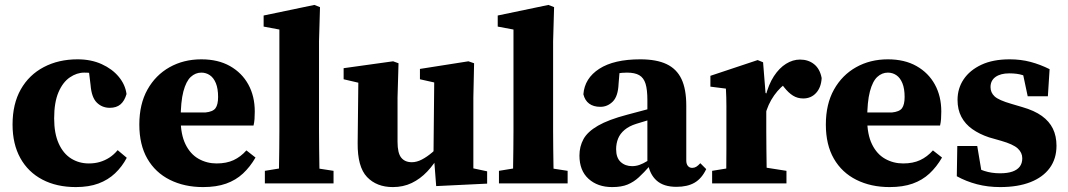

<svg xmlns="http://www.w3.org/2000/svg" viewBox="-20 -745 4339 780"><path d="M288 15Q210 15 152 -15.5Q94 -46 62.5 -103Q31 -160 31 -239Q31 -323 64.5 -382Q98 -441 158 -472.5Q218 -504 295 -504Q350 -504 393 -484.5Q436 -465 462.5 -433Q489 -401 494 -363Q486 -335 469.5 -321Q453 -307 426 -307Q395 -307 373.5 -328Q352 -349 348 -399L339 -473L412 -429Q390 -440 369 -445Q348 -450 322 -450Q292 -450 263.5 -430.5Q235 -411 217.5 -370Q200 -329 200 -264Q200 -203 218.5 -162Q237 -121 269 -101Q301 -81 341 -81Q365 -81 385.5 -87Q406 -93 424 -104.5Q442 -116 458 -135L495 -104Q476 -68 447.5 -41Q419 -14 380 0.5Q341 15 288 15Z M805 15Q729 15 670 -14.5Q611 -44 578.5 -100.5Q546 -157 546 -239Q546 -322 579 -381Q612 -440 669 -472Q726 -504 798 -504Q866 -504 914.5 -476.5Q963 -449 989 -401.5Q1015 -354 1015 -292Q1015 -275 1014 -261.5Q1013 -248 1010 -235H625V-288H814Q845 -291 855.5 -305.5Q866 -320 866 -351Q866 -385 857 -407Q848 -429 832.5 -439.5Q817 -450 798 -450Q774 -450 755 -432.5Q736 -415 725 -373.5Q714 -332 714 -260Q714 -199 733.5 -159Q753 -119 786.5 -100Q820 -81 860 -81Q900 -81 929 -94.5Q958 -108 981 -134L1018 -105Q996 -67 967 -40Q938 -13 898.5 1Q859 15 805 15Z M1056 0V-51L1154 -67H1231L1335 -51V0ZM1113 0Q1113 -35 1113.5 -70.5Q1114 -106 1114.5 -141.5Q1115 -177 1115 -212V-625L1051 -637V-682L1257 -725L1280 -716L1276 -577V-212Q1276 -177 1276.5 -141.5Q1277 -106 1277.5 -70.5Q1278 -35 1279 0Z M1576 15Q1510 15 1471 -26Q1432 -67 1433 -164L1436 -437L1470 -401L1376 -423V-468L1577 -496L1599 -488L1595 -349V-169Q1595 -123 1610 -104.5Q1625 -86 1653 -86Q1673 -86 1694 -97Q1715 -108 1735.5 -125.5Q1756 -143 1772 -163L1791 -119H1767Q1744 -78 1715.5 -48Q1687 -18 1652.5 -1.5Q1618 15 1576 15ZM1752 11 1743 -106 1741 -107 1744 -410 1686 -423V-465L1883 -496L1906 -488L1903 -349V-61L1959 -49V1Z M2007 0V-51L2105 -67H2182L2286 -51V0ZM2064 0Q2064 -35 2064.5 -70.5Q2065 -106 2065.5 -141.5Q2066 -177 2066 -212V-625L2002 -637V-682L2208 -725L2231 -716L2227 -577V-212Q2227 -177 2227.5 -141.5Q2228 -106 2228.5 -70.5Q2229 -35 2230 0Z M2467 15Q2408 15 2371 -18.5Q2334 -52 2334 -113Q2334 -150 2350.5 -180Q2367 -210 2409.5 -234.5Q2452 -259 2528 -279Q2554 -286 2580.5 -293Q2607 -300 2633 -307Q2659 -314 2685 -320V-279Q2654 -269 2622.5 -259.5Q2591 -250 2565 -242Q2536 -233 2517.5 -217.5Q2499 -202 2491 -182Q2483 -162 2483 -139Q2483 -104 2501.5 -87Q2520 -70 2548 -70Q2563 -70 2577.5 -75Q2592 -80 2610 -91Q2628 -102 2653 -120L2661 -69H2618Q2596 -44 2575.5 -25Q2555 -6 2530 4.5Q2505 15 2467 15ZM2728 14Q2676 14 2647.5 -11.5Q2619 -37 2612 -83L2610 -86V-338Q2610 -381 2602.5 -405Q2595 -429 2577 -439.5Q2559 -450 2527 -450Q2507 -450 2486 -446.5Q2465 -443 2435 -435L2499 -477L2493 -405Q2491 -354 2469.5 -332.5Q2448 -311 2419 -311Q2391 -311 2373.5 -324Q2356 -337 2350 -362Q2355 -427 2414.5 -465.5Q2474 -504 2581 -504Q2647 -504 2688 -484.5Q2729 -465 2748.5 -424Q2768 -383 2768 -316V-93Q2768 -79 2774.5 -71Q2781 -63 2792 -63Q2801 -63 2808.5 -67.5Q2816 -72 2825 -82L2849 -58Q2831 -20 2802 -3Q2773 14 2728 14Z M2873 0V-51L2971 -67H3073L3175 -51V0ZM2929 0Q2930 -25 2930.5 -62.5Q2931 -100 2931 -140Q2931 -180 2931 -212V-270Q2931 -296 2931 -314.5Q2931 -333 2930.5 -349Q2930 -365 2929 -385L2866 -393V-437L3058 -501L3080 -492L3090 -367L3093 -366V-212Q3093 -180 3093.5 -140Q3094 -100 3094.5 -62.5Q3095 -25 3095 0ZM3088 -275 3058 -350H3089Q3102 -402 3124 -435.5Q3146 -469 3173.5 -486Q3201 -503 3230 -503Q3264 -503 3287.5 -484Q3311 -465 3318 -428Q3316 -390 3295.5 -367.5Q3275 -345 3243 -345Q3220 -345 3201.5 -356.5Q3183 -368 3165 -391L3139 -425L3183 -413Q3151 -394 3125 -357.5Q3099 -321 3088 -275Z M3594 15Q3518 15 3459 -14.5Q3400 -44 3367.5 -100.5Q3335 -157 3335 -239Q3335 -322 3368 -381Q3401 -440 3458 -472Q3515 -504 3587 -504Q3655 -504 3703.5 -476.5Q3752 -449 3778 -401.5Q3804 -354 3804 -292Q3804 -275 3803 -261.5Q3802 -248 3799 -235H3414V-288H3603Q3634 -291 3644.5 -305.5Q3655 -320 3655 -351Q3655 -385 3646 -407Q3637 -429 3621.5 -439.5Q3606 -450 3587 -450Q3563 -450 3544 -432.5Q3525 -415 3514 -373.5Q3503 -332 3503 -260Q3503 -199 3522.5 -159Q3542 -119 3575.5 -100Q3609 -81 3649 -81Q3689 -81 3718 -94.5Q3747 -108 3770 -134L3807 -105Q3785 -67 3756 -40Q3727 -13 3687.5 1Q3648 15 3594 15Z M4043 15Q3993 15 3949 3.5Q3905 -8 3867 -29L3869 -152H3950L3972 -21L3920 -20V-77Q3950 -60 3979 -50.5Q4008 -41 4043 -41Q4073 -41 4093 -48Q4113 -55 4123 -68.5Q4133 -82 4133 -102Q4133 -125 4114.5 -142Q4096 -159 4047 -173L3998 -187Q3959 -200 3930 -220.5Q3901 -241 3885.5 -270.5Q3870 -300 3870 -339Q3870 -386 3895 -423Q3920 -460 3967 -482Q4014 -504 4082 -504Q4127 -504 4166.5 -493.5Q4206 -483 4244 -464L4237 -354H4155L4130 -472H4182V-418Q4156 -433 4134 -440Q4112 -447 4080 -447Q4045 -447 4024.5 -432.5Q4004 -418 4004 -391Q4004 -369 4020.5 -353.5Q4037 -338 4089 -323L4133 -310Q4182 -296 4212.5 -274Q4243 -252 4257.5 -222Q4272 -192 4272 -153Q4272 -100 4244.5 -62.5Q4217 -25 4166 -5Q4115 15 4043 15Z"/></svg>

Font: Source Serif 4 18pt
Style: Bold
Weight: 700
Designer: Frank Grießhammer
Foundry: Adobe Systems Incorporated
Version: Version 4.004;hotconv 1.0.116;makeotfexe 2.5.65601